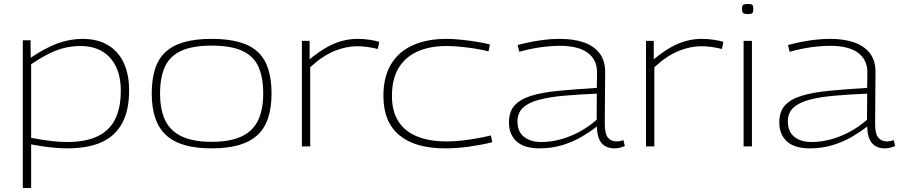

<svg xmlns="http://www.w3.org/2000/svg" viewBox="-20 -738 4543 968"><path d="M95 210V-535H134L135 -447Q209 -497 271 -519.5Q333 -542 397 -542Q508 -542 569.5 -473.5Q631 -405 631 -282Q631 -183 596.5 -118Q562 -53 493 -21.5Q424 10 319 10Q279 10 234.5 5Q190 0 137 -10V210ZM317 -22Q409 -22 469 -49.5Q529 -77 559 -134Q589 -191 589 -281Q589 -352 564.5 -402.5Q540 -453 494.5 -479.5Q449 -506 386 -506Q346 -506 307 -497Q268 -488 227 -467.5Q186 -447 137 -414V-43Q190 -33 235 -27.5Q280 -22 317 -22Z M745 -267Q745 -336 761 -388Q777 -440 812.5 -474Q848 -508 906 -525Q964 -542 1047 -542Q1131 -542 1189 -525Q1247 -508 1282 -474Q1317 -440 1333 -388Q1349 -336 1349 -267Q1349 -195 1331.5 -142.5Q1314 -90 1277.5 -56.5Q1241 -23 1184 -6.5Q1127 10 1047 10Q968 10 911 -6.5Q854 -23 817.5 -56.5Q781 -90 763 -142.5Q745 -195 745 -267ZM787 -267Q787 -184 813.5 -130Q840 -76 898 -49.5Q956 -23 1047 -23Q1139 -23 1196.5 -49.5Q1254 -76 1280.5 -130Q1307 -184 1307 -267Q1307 -348 1283 -401.5Q1259 -455 1202 -481.5Q1145 -508 1047 -508Q950 -508 893 -481.5Q836 -455 811.5 -401.5Q787 -348 787 -267Z M1541 -532V-439Q1586 -476 1625.5 -498.5Q1665 -521 1704 -531.5Q1743 -542 1782 -542Q1814 -542 1843.5 -537.5Q1873 -533 1892 -527L1885 -491Q1862 -497 1834 -501Q1806 -505 1781 -505Q1726 -505 1666.5 -481Q1607 -457 1544 -399V0H1502V-532Z M1913 -254Q1913 -350 1951.5 -414Q1990 -478 2061.5 -510Q2133 -542 2231 -542Q2264 -542 2303 -538Q2342 -534 2380 -528Q2418 -522 2450 -514L2443 -479Q2412 -487 2374.5 -493Q2337 -499 2300 -502.5Q2263 -506 2231 -506Q2146 -506 2084 -478Q2022 -450 1989 -394Q1956 -338 1956 -254Q1956 -178 1988 -127Q2020 -76 2082 -50.5Q2144 -25 2232 -25Q2267 -25 2305 -29Q2343 -33 2382 -40Q2421 -47 2455 -55L2462 -21Q2411 -8 2347 1Q2283 10 2225 10Q2073 10 1993 -56.5Q1913 -123 1913 -254Z M2546 -121Q2546 -174 2573.5 -205.5Q2601 -237 2656.5 -254.5Q2712 -272 2795 -280Q2878 -288 2989 -295L2990 -371Q2991 -436 2943.5 -471.5Q2896 -507 2803 -507Q2775 -507 2742 -504Q2709 -501 2673 -494.5Q2637 -488 2598 -477L2590 -511Q2645 -526 2699.5 -534Q2754 -542 2803 -542Q2873 -542 2924 -524Q2975 -506 3003.5 -468.5Q3032 -431 3031 -371L3029 -116Q3029 -63 3045 -44Q3061 -25 3089 -25Q3097 -25 3105.5 -26.5Q3114 -28 3123 -32L3130 -2Q3117 4 3104 7Q3091 10 3078 10Q3037 10 3014 -15.5Q2991 -41 2989 -100Q2956 -74 2912.5 -48.5Q2869 -23 2815.5 -6.5Q2762 10 2699 10Q2666 10 2637.5 2.5Q2609 -5 2589 -21Q2569 -37 2557.5 -62Q2546 -87 2546 -121ZM2589 -126Q2589 -74 2622 -48Q2655 -22 2709 -22Q2756 -22 2804.5 -35Q2853 -48 2900 -73Q2947 -98 2988 -134L2989 -266Q2898 -262 2824 -255.5Q2750 -249 2697.5 -235Q2645 -221 2617 -195Q2589 -169 2589 -126Z M3276 -532V-439Q3321 -476 3360.5 -498.5Q3400 -521 3439 -531.5Q3478 -542 3517 -542Q3549 -542 3578.5 -537.5Q3608 -533 3627 -527L3620 -491Q3597 -497 3569 -501Q3541 -505 3516 -505Q3461 -505 3401.5 -481Q3342 -457 3279 -399V0H3237V-532Z M3750 -667Q3733 -667 3727 -672Q3721 -677 3721 -693Q3721 -709 3726.5 -713.5Q3732 -718 3750 -718Q3768 -718 3773 -713.5Q3778 -709 3778 -693Q3778 -677 3773 -672Q3768 -667 3750 -667ZM3729 0V-532H3771V0Z M3909 -121Q3909 -174 3936.5 -205.5Q3964 -237 4019.5 -254.5Q4075 -272 4158 -280Q4241 -288 4352 -295L4353 -371Q4354 -436 4306.5 -471.5Q4259 -507 4166 -507Q4138 -507 4105 -504Q4072 -501 4036 -494.5Q4000 -488 3961 -477L3953 -511Q4008 -526 4062.5 -534Q4117 -542 4166 -542Q4236 -542 4287 -524Q4338 -506 4366.5 -468.5Q4395 -431 4394 -371L4392 -116Q4392 -63 4408 -44Q4424 -25 4452 -25Q4460 -25 4468.5 -26.5Q4477 -28 4486 -32L4493 -2Q4480 4 4467 7Q4454 10 4441 10Q4400 10 4377 -15.5Q4354 -41 4352 -100Q4319 -74 4275.5 -48.5Q4232 -23 4178.5 -6.5Q4125 10 4062 10Q4029 10 4000.5 2.5Q3972 -5 3952 -21Q3932 -37 3920.5 -62Q3909 -87 3909 -121ZM3952 -126Q3952 -74 3985 -48Q4018 -22 4072 -22Q4119 -22 4167.5 -35Q4216 -48 4263 -73Q4310 -98 4351 -134L4352 -266Q4261 -262 4187 -255.5Q4113 -249 4060.5 -235Q4008 -221 3980 -195Q3952 -169 3952 -126Z"/></svg>

Font: Georama Expanded ExtraLight
Style: Regular
Weight: 250
Width: 7
Designer: Jean-Baptiste Levee
Foundry: Production Type
Version: Version 1.001